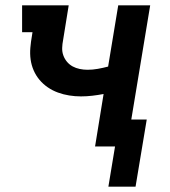

<svg xmlns="http://www.w3.org/2000/svg" viewBox="-20 -550 640 721"><path d="M387 151 412 0H337L369 -197Q348 -193 326.5 -190.5Q305 -188 284 -188Q262 -188 240 -191.5Q218 -195 197.5 -202.5Q177 -210 159.5 -222Q142 -234 128.5 -250Q115 -266 106.5 -285.5Q98 -305 95 -326.5Q92 -348 94 -371Q96 -394 100 -416L102 -429H63V-530H238L217 -400Q214 -385 213.5 -370Q213 -355 218 -341.5Q223 -328 232 -317.5Q241 -307 253 -300.5Q265 -294 279.5 -291Q294 -288 309 -288Q328 -288 347.5 -291.5Q367 -295 386 -300L424 -530H544L473 -101H531L489 151Z"/></svg>

Font: Iosevka Curly Slab Extended
Style: Bold Italic
Weight: 700
Width: 7
Italic angle: -9°
Monospace: yes
Designer: Belleve Invis
Foundry: Belleve Invis
Version: Version 11.0.0; ttfautohint (v1.8.3)